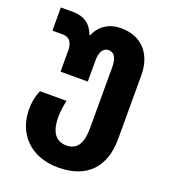

<svg xmlns="http://www.w3.org/2000/svg" viewBox="-146 -665 898 1020"><g transform="rotate(20 303.0 -155.0)"><path d="M301 250C464 250 549 156 549 -1V-361C549 -478 484 -560 364 -560C295 -560 244 -526 221 -468H217C196 -526 155 -554 91 -554H24V-423H83C120 -423 139 -398 139 -352V-233H293V-351C293 -402 311 -428 341 -428C372 -428 389 -402 389 -349V-6C389 74 367 125 301 125C233 125 210 68 210 -2C210 -35 216 -70 222 -98H72C57 -64 50 -29 50 11C50 145 139 250 301 250Z"/></g></svg>

Font: Noto Sans Georgian SemiCondensed ExtraBold
Style: Regular
Weight: 800
Width: 4
Designer: Monotype Design Team, Akaki Razmadze
Foundry: Google LLC
Version: Version 2.005